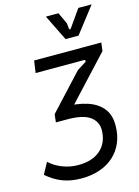

<svg xmlns="http://www.w3.org/2000/svg" viewBox="-151 -994 776 1074"><g transform="rotate(-15 237.5 -457.0)"><path d="M185 6Q122 6 74 -13Q26 -32 -15 -68L21 -134Q50 -106 94 -88.5Q138 -71 186 -71Q270 -71 316.5 -113.5Q363 -156 363 -229Q362 -277 322 -305.5Q282 -334 191 -334H126L131 -380L321 -585L372 -617Q377 -621 375.5 -625.5Q374 -630 369 -630H88L98 -700H487L481 -652L233 -385L186 -407Q269 -407 326.5 -388Q384 -369 414.5 -330Q445 -291 444 -231Q444 -176 425 -132Q406 -88 371.5 -57Q337 -26 289.5 -10Q242 6 185 6ZM299 -770 225 -920H298L329 -853L332 -822Q333 -816 336.5 -816Q340 -816 344 -822L413 -920H490L374 -770Z"/></g></svg>

Font: Finlandica
Style: Italic
Weight: 400
Italic angle: -8°
Designer: Niklas Ekholm, Juho Hiilivirta, Jaakko Suomalainen
Foundry: Helsinki Type Studio
Version: Version 1.064